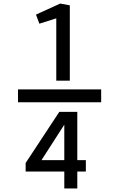

<svg xmlns="http://www.w3.org/2000/svg" viewBox="-20 -831 640 1078"><path d="M296 -378V-728L201 -698L182 -749L318 -811L372 -801V-378ZM81 -329H548V-257H81ZM124 84 313 -203H414V68H462V132H414V227H341V132H124ZM341 68V-131L213 68Z"/></svg>

Font: Telex
Style: Regular
Weight: 400
Designer: Andres Torresi
Foundry: Andres Torresi
Version: Version 1.100